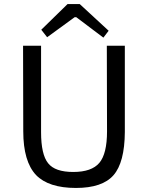

<svg xmlns="http://www.w3.org/2000/svg" viewBox="-20 -916 704 949"><path d="M491 -730 357 -831H349L213 -732L184 -769L314 -896H374L517 -764ZM597 -263Q596 -113 541 -50Q486 13 355 13Q220 13 158 -51Q95 -118 95 -267L94 -690H183V-263Q183 -152 218 -109Q252 -66 342 -66Q433 -66 471 -111Q509 -156 509 -267L508 -690H597Z"/></svg>

Font: Taylor Sans
Style: Regular
Weight: 400
Italic angle: -8°
Designer: Natanael Gama
Version: Version 1.001 September 8, 2015